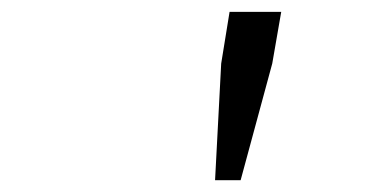

<svg xmlns="http://www.w3.org/2000/svg" viewBox="-20 -708 640 323"><path d="M341.8 -404.8 352.1 -601.1 366.2 -688H453.1L438 -601.1L384.8 -404.8Z"/></svg>

Font: Office Code Pro D Light Italic
Style: Regular
Weight: 300
Italic angle: -9°
Designer: Nathan Rutzky & Paul D. Hunt
Foundry: Adobe Systems Incorporated
Version: Version 1.004;PS 001.004;hotconv 1.0.70;makeotf.lib2.5.58329